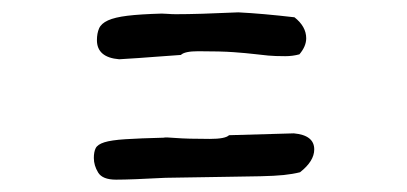

<svg xmlns="http://www.w3.org/2000/svg" viewBox="-20 -432 660 311"><path d="M465 -344Q454 -341 442 -341Q425 -341 414.5 -342Q404 -343 391.5 -344.5Q379 -346 358.5 -347.5Q338 -349 301 -349Q279 -349 273 -343Q256 -342 231.5 -340Q207 -338 173 -336Q137 -339 137 -367Q137 -378 140.5 -386Q144 -394 155 -399Q166 -404 186.5 -406.5Q207 -409 242 -410Q247 -410 252.5 -409.5Q258 -409 265 -409Q301 -409 366 -412Q386 -411 408.5 -409Q431 -407 457 -404Q476 -389 476 -370Q476 -357 465 -344ZM466 -153Q454 -150 439.5 -148.5Q425 -147 401.5 -146.5Q378 -146 341.5 -145.5Q305 -145 248 -144Q192 -141 168 -141Q146 -141 139 -152.5Q132 -164 132 -176Q132 -186 135 -192Q138 -198 149 -201.5Q160 -205 183 -206.5Q206 -208 246 -209Q246 -210 264.5 -208.5Q283 -207 320 -207Q345 -207 351 -213L456 -216Q489 -213 489 -190Q489 -171 466 -153Z"/></svg>

Font: Gaegu
Style: Accents-Regular
Weight: 400
Designer: JIKJI
Foundry: JIKJI
Version: Version 1.00